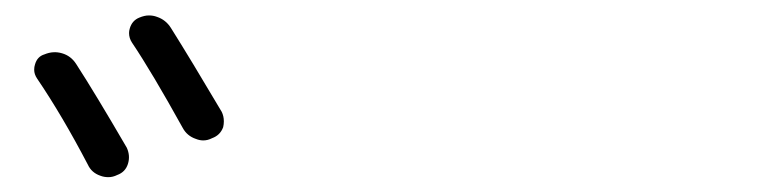

<svg xmlns="http://www.w3.org/2000/svg" viewBox="-20 -873 1040 255"><path d="M29.3 -768.6Q25.4 -774.4 25.4 -780.3Q25.4 -784.2 26.4 -787.1Q29.3 -797.9 39.1 -800.8Q50.8 -805.7 62.5 -802.2Q74.2 -798.8 81.1 -788.1Q106.4 -749 148.4 -676.8Q153.3 -666 149.9 -655.3Q146.5 -644.5 135.7 -640.6Q129.9 -637.7 124 -637.7Q118.2 -637.7 113.3 -639.6Q101.6 -643.6 96.7 -654.3Q62.5 -719.7 29.3 -768.6ZM155.3 -816.4Q151.4 -822.3 151.4 -829.1Q151.4 -832 152.3 -835Q155.3 -845.7 165 -849.6Q171.9 -852.5 177.7 -852.5Q183.6 -852.5 188.5 -850.6Q200.2 -846.7 207 -835.9Q233.4 -793.9 274.4 -724.6Q277.3 -718.8 277.3 -711.9Q277.3 -708 276.4 -704.1Q272.5 -693.4 261.7 -689.5Q255.9 -686.5 250 -686.5Q245.1 -686.5 240.2 -688.5Q228.5 -692.4 222.7 -703.1Q181.6 -777.3 155.3 -816.4Z"/></svg>

Font: Gen Jyuu Gothic Normal
Style: Regular
Weight: 300
Designer: [Source Han Sans]
Ryoko NISHIZUKA  (kana & ideographs); Paul D. Hunt (Latin, Greek & Cyrillic); Wenlong ZHANG  (bopomofo
Version: Version 1.002.20150607